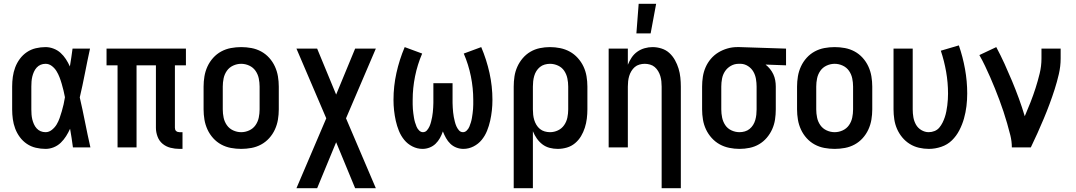

<svg xmlns="http://www.w3.org/2000/svg" viewBox="-20 -776 5665 1011"><path d="M220 8Q194 8 168.5 2Q143 -4 121.5 -18.5Q100 -33 84.5 -54Q69 -75 60 -99Q51 -123 47.5 -148.5Q44 -174 44 -200V-320Q44 -346 47.5 -371.5Q51 -397 60 -421Q69 -445 84.5 -466Q100 -487 121.5 -501.5Q143 -516 168.5 -522Q194 -528 220 -528Q241 -528 262 -520Q283 -512 299 -497.5Q315 -483 327 -464.5Q339 -446 348 -426Q352 -450 355.5 -473.5Q359 -497 362 -520H454Q440 -456 427.5 -391.5Q415 -327 400 -263Q415 -198 428 -132Q441 -66 456 0H364Q361 -25 357 -49.5Q353 -74 349 -98Q340 -78 328 -59Q316 -40 300 -24.5Q284 -9 263 -0.5Q242 8 220 8ZM220 -80Q238 -80 253.5 -92.5Q269 -105 278.5 -121Q288 -137 294 -154.5Q300 -172 305.5 -190.5Q311 -209 315 -227Q319 -245 322 -264Q319 -281 314.5 -299Q310 -317 305 -334.5Q300 -352 293.5 -369Q287 -386 277.5 -401.5Q268 -417 253 -428.5Q238 -440 220 -440Q206 -440 194 -435Q182 -430 173 -420Q164 -410 158.5 -397.5Q153 -385 150 -372.5Q147 -360 146 -346.5Q145 -333 145 -320V-200Q145 -187 146 -173.5Q147 -160 150 -147.5Q153 -135 158.5 -122.5Q164 -110 173 -100Q182 -90 194 -85Q206 -80 220 -80Z M925 8Q901 8 877.5 2Q854 -4 836 -19Q818 -34 809.5 -57Q801 -80 801 -103V-432H699V0H599V-432H541V-520H959V-432H901V-103Q901 -98 902.5 -93.5Q904 -89 907.5 -86Q911 -83 915.5 -81.5Q920 -80 925 -80H941V8Z M1250 8Q1223 8 1196 3Q1169 -2 1145 -15Q1121 -28 1102.5 -48.5Q1084 -69 1072.5 -94Q1061 -119 1056.5 -146Q1052 -173 1052 -200V-320Q1052 -347 1056.5 -374Q1061 -401 1072.5 -426Q1084 -451 1102.5 -471.5Q1121 -492 1145 -505Q1169 -518 1196 -523Q1223 -528 1250 -528Q1277 -528 1304 -523Q1331 -518 1355 -505Q1379 -492 1397.5 -471.5Q1416 -451 1427.5 -426Q1439 -401 1443.5 -374Q1448 -347 1448 -320V-200Q1448 -173 1443.5 -146Q1439 -119 1427.5 -94Q1416 -69 1397.5 -48.5Q1379 -28 1355 -15Q1331 -2 1304 3Q1277 8 1250 8ZM1250 -80Q1272 -80 1292.5 -89.5Q1313 -99 1325.5 -117Q1338 -135 1342.5 -156.5Q1347 -178 1347 -200V-320Q1347 -342 1342.5 -363.5Q1338 -385 1325.5 -403Q1313 -421 1292.5 -430.5Q1272 -440 1250 -440Q1228 -440 1207.5 -430.5Q1187 -421 1174.5 -403Q1162 -385 1157.5 -363.5Q1153 -342 1153 -320V-200Q1153 -178 1157.5 -156.5Q1162 -135 1174.5 -117Q1187 -99 1207.5 -89.5Q1228 -80 1250 -80Z M1541 215 1698 -153 1541 -520H1650L1750 -278L1850 -520H1959L1802 -153L1959 215H1850L1750 -27L1650 215Z M2205 8Q2177 8 2151.5 -5Q2126 -18 2108.5 -39.5Q2091 -61 2080.5 -87Q2070 -113 2064 -140Q2058 -167 2055 -194.5Q2052 -222 2052 -250Q2052 -322 2067.5 -392Q2083 -462 2111 -528L2203 -494Q2178 -436 2165.5 -374Q2153 -312 2153 -250Q2153 -238 2153 -226Q2153 -214 2154 -202Q2155 -190 2156.5 -178.5Q2158 -167 2160 -155Q2162 -143 2165.5 -131.5Q2169 -120 2173.5 -109Q2178 -98 2187 -89Q2196 -80 2207 -80Q2220 -80 2228.5 -90Q2237 -100 2242 -111.5Q2247 -123 2250 -135.5Q2253 -148 2255.5 -160Q2258 -172 2259 -184.5Q2260 -197 2261 -209.5Q2262 -222 2262 -234.5Q2262 -247 2262 -260V-338H2363V-260Q2363 -247 2363 -234.5Q2363 -222 2364 -209.5Q2365 -197 2366 -184.5Q2367 -172 2369.5 -160Q2372 -148 2375 -135.5Q2378 -123 2383 -111.5Q2388 -100 2396.5 -90Q2405 -80 2418 -80Q2429 -80 2438 -89Q2447 -98 2451.5 -109Q2456 -120 2459.5 -131.5Q2463 -143 2465 -155Q2467 -167 2468.5 -178.5Q2470 -190 2471 -202Q2472 -214 2472 -226Q2472 -238 2472 -250Q2472 -312 2459.5 -374Q2447 -436 2422 -494L2514 -528Q2542 -462 2557.5 -392Q2573 -322 2573 -250Q2573 -222 2570 -194.5Q2567 -167 2561 -140Q2555 -113 2544.5 -87Q2534 -61 2516.5 -39.5Q2499 -18 2473.5 -5Q2448 8 2420 8Q2401 8 2383 1Q2365 -6 2351.5 -19Q2338 -32 2328.5 -49Q2319 -66 2312 -84Q2306 -66 2296.5 -49Q2287 -32 2273.5 -19Q2260 -6 2242 1Q2224 8 2205 8Z M2685 215V-320Q2685 -347 2689 -373.5Q2693 -400 2704 -424.5Q2715 -449 2732.5 -469.5Q2750 -490 2773 -503.5Q2796 -517 2822.5 -522.5Q2849 -528 2876 -528Q2903 -528 2930 -522.5Q2957 -517 2980.5 -504Q3004 -491 3022.5 -470.5Q3041 -450 3052.5 -425.5Q3064 -401 3068.5 -374Q3073 -347 3073 -320V-200Q3073 -176 3070 -151.5Q3067 -127 3059.5 -103.5Q3052 -80 3039.5 -59Q3027 -38 3008 -22Q2989 -6 2965 1Q2941 8 2917 8Q2895 8 2874 2.5Q2853 -3 2836 -16Q2819 -29 2806.5 -47Q2794 -65 2786 -85V215ZM2876 -80Q2898 -80 2918 -89.5Q2938 -99 2950.5 -117Q2963 -135 2967.5 -156.5Q2972 -178 2972 -200V-320Q2972 -342 2967.5 -363.5Q2963 -385 2951 -403Q2939 -421 2918.5 -430.5Q2898 -440 2876 -440Q2862 -440 2848 -436Q2834 -432 2823 -423Q2812 -414 2804.5 -402Q2797 -390 2793 -376Q2789 -362 2787.5 -348Q2786 -334 2786 -320V-200Q2786 -186 2787.5 -172Q2789 -158 2793 -144.5Q2797 -131 2804.5 -118.5Q2812 -106 2823 -97Q2834 -88 2848 -84Q2862 -80 2876 -80Z M3464 215V-320Q3464 -334 3462.5 -348Q3461 -362 3457 -375.5Q3453 -389 3445.5 -401.5Q3438 -414 3427.5 -423Q3417 -432 3403 -436Q3389 -440 3375 -440Q3361 -440 3347 -436Q3333 -432 3322.5 -423Q3312 -414 3304.5 -401.5Q3297 -389 3293 -375.5Q3289 -362 3287.5 -348Q3286 -334 3286 -320V0H3185V-520H3286V-435Q3294 -455 3306 -473Q3318 -491 3335.5 -503.5Q3353 -516 3374 -522Q3395 -528 3416 -528Q3440 -528 3463.5 -520.5Q3487 -513 3504.5 -497Q3522 -481 3534 -459.5Q3546 -438 3553 -415Q3560 -392 3562.5 -368Q3565 -344 3565 -320V215ZM3331 -600 3343 -756H3435L3406 -600Z M3874 8Q3847 8 3820 2.5Q3793 -3 3769.5 -16Q3746 -29 3727.5 -49.5Q3709 -70 3697.5 -94.5Q3686 -119 3681.5 -146Q3677 -173 3677 -200V-320Q3677 -346 3681 -372Q3685 -398 3695.5 -422Q3706 -446 3723 -466Q3740 -486 3762 -499.5Q3784 -513 3809.5 -520.5Q3835 -528 3861 -528H3875L4119 -520V-432L4011 -436Q4024 -426 4034.5 -413Q4045 -400 4052 -385Q4059 -370 4062 -353.5Q4065 -337 4065 -320V-200Q4065 -173 4061 -146.5Q4057 -120 4046 -95.5Q4035 -71 4017.5 -50.5Q4000 -30 3977 -16.5Q3954 -3 3927.5 2.5Q3901 8 3874 8ZM3874 -80Q3888 -80 3902 -84Q3916 -88 3927 -97Q3938 -106 3945.5 -118Q3953 -130 3957 -144Q3961 -158 3962.5 -172Q3964 -186 3964 -200V-320Q3964 -340 3960.5 -360.5Q3957 -381 3947 -398.5Q3937 -416 3919.5 -427.5Q3902 -439 3882 -440H3869Q3847 -440 3828 -429Q3809 -418 3797.5 -400.5Q3786 -383 3782 -362Q3778 -341 3778 -320V-200Q3778 -178 3782.5 -156.5Q3787 -135 3799 -117Q3811 -99 3831.5 -89.5Q3852 -80 3874 -80Z M4375 8Q4348 8 4321 3Q4294 -2 4270 -15Q4246 -28 4227.5 -48.5Q4209 -69 4197.5 -94Q4186 -119 4181.5 -146Q4177 -173 4177 -200V-320Q4177 -347 4181.5 -374Q4186 -401 4197.5 -426Q4209 -451 4227.5 -471.5Q4246 -492 4270 -505Q4294 -518 4321 -523Q4348 -528 4375 -528Q4402 -528 4429 -523Q4456 -518 4480 -505Q4504 -492 4522.5 -471.5Q4541 -451 4552.5 -426Q4564 -401 4568.5 -374Q4573 -347 4573 -320V-200Q4573 -173 4568.5 -146Q4564 -119 4552.5 -94Q4541 -69 4522.5 -48.5Q4504 -28 4480 -15Q4456 -2 4429 3Q4402 8 4375 8ZM4375 -80Q4397 -80 4417.5 -89.5Q4438 -99 4450.5 -117Q4463 -135 4467.5 -156.5Q4472 -178 4472 -200V-320Q4472 -342 4467.5 -363.5Q4463 -385 4450.5 -403Q4438 -421 4417.5 -430.5Q4397 -440 4375 -440Q4353 -440 4332.5 -430.5Q4312 -421 4299.5 -403Q4287 -385 4282.5 -363.5Q4278 -342 4278 -320V-200Q4278 -178 4282.5 -156.5Q4287 -135 4299.5 -117Q4312 -99 4332.5 -89.5Q4353 -80 4375 -80Z M4871 8Q4845 8 4819 2Q4793 -4 4770.5 -18Q4748 -32 4731 -52.5Q4714 -73 4703.5 -97Q4693 -121 4689 -147.5Q4685 -174 4685 -200V-520H4786V-200Q4786 -179 4789.5 -158.5Q4793 -138 4803 -120Q4813 -102 4831.5 -91Q4850 -80 4870 -80Q4886 -80 4901 -86Q4916 -92 4926 -104Q4936 -116 4943 -130Q4950 -144 4955 -159Q4960 -174 4963 -189.5Q4966 -205 4968 -220.5Q4970 -236 4971 -252Q4972 -268 4972 -283Q4972 -341 4962 -398Q4952 -455 4934 -509L5029 -537Q5050 -476 5061.5 -412Q5073 -348 5073 -284Q5073 -250 5069 -217Q5065 -184 5056 -152Q5047 -120 5031.5 -90Q5016 -60 4992.5 -37Q4969 -14 4936.5 -3Q4904 8 4871 8Z M5308 0Q5308 -32 5300 -64Q5292 -96 5283 -127Q5274 -158 5264 -188.5Q5254 -219 5242.5 -249.5Q5231 -280 5219 -310Q5207 -340 5194 -369.5Q5181 -399 5167 -428.5Q5153 -458 5137 -486L5226 -528Q5249 -485 5269.5 -440Q5290 -395 5309 -349.5Q5328 -304 5345 -257.5Q5362 -211 5376 -164Q5392 -201 5406.5 -238Q5421 -275 5433 -312.5Q5445 -350 5454.5 -389Q5464 -428 5464 -468V-520H5565V-468Q5565 -427 5555.5 -386Q5546 -345 5533.5 -306Q5521 -267 5506.5 -228Q5492 -189 5476 -151Q5460 -113 5443 -75Q5426 -37 5408 0Z"/></svg>

Font: Iosevka Custom Semibold
Style: Regular
Weight: 600
Designer: Belleve Invis
Foundry: Belleve Invis
Version: Version 27.0.2; ttfautohint (v1.8.4)